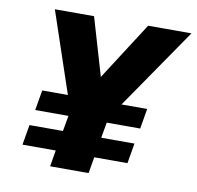

<svg xmlns="http://www.w3.org/2000/svg" viewBox="-76 -746 846 825"><g transform="rotate(10 347.0 -334.0)"><path d="M363 0 375 -71H520L535 -159H390L402 -227H548L563 -315H451L694 -668H505L343 -416L269 -668H98L217 -315H105L90 -227H235L223 -159H77L62 -71H207L195 0Z"/></g></svg>

Font: Celebes ExtraBold
Style: Italic
Weight: 800
Italic angle: -10°
Designer: Anugrah Pasau
Foundry: Lafontype
Version: Version 1.000